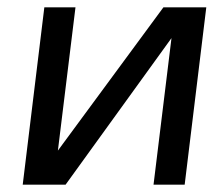

<svg xmlns="http://www.w3.org/2000/svg" viewBox="-20 -504 583 524"><path d="M159 0 448 -400 399 0H484L543 -484H426L138 -93L186 -484H101L42 0Z"/></svg>

Font: Gamestation Display
Style: Italic
Weight: 400
Designer: Jonas Hecksher
Foundry: Jonas Hecksher, Playtypeª, e-types AS
Version: Version 1.003